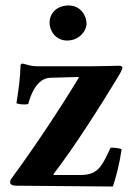

<svg xmlns="http://www.w3.org/2000/svg" viewBox="-20 -678 492 701"><path d="M61 -446C59 -446 55 -442 55 -440C54 -395 48 -350 40 -301C49 -297 71 -295 83 -298C103 -371 134 -393 164 -394L266 -397L268 -395C200 -282 102 -135 26 -32C17 -20 17 -17 17 -12C17 -5 25 0 40 0L392 3C404 -31 417 -83 424 -133C418 -137 396 -139 384 -139L370 -110C345 -57 324 -39 272 -39H176L175 -42C249 -137 349 -295 409 -394C424 -419 427 -427 427 -431C427 -435 422 -438 415 -438C410 -438 342 -436 313 -436H120C88 -436 79 -443 61 -446ZM161 -596C161 -563 185 -530 225 -530C270 -530 296 -566 296 -592C296 -622 273 -658 231 -658C184 -658 161 -626 161 -596Z"/></svg>

Font: Libertinus Serif
Style: Bold
Weight: 700
Designer: Philipp H. Poll, Khaled Hosny
Foundry: Caleb Maclennan
Version: Version 7.050;RELEASE